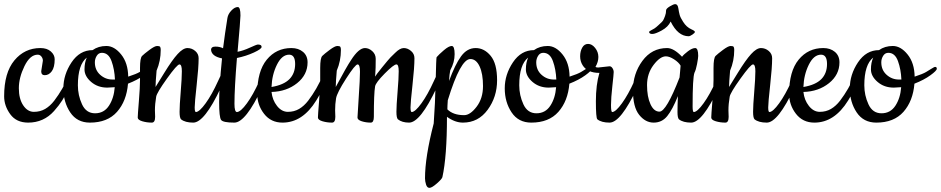

<svg xmlns="http://www.w3.org/2000/svg" viewBox="-20 -587 4543 927"><path d="M179 -243 187 -294Q187 -305 180 -314Q173 -323 162 -323Q125 -323 98 -267.5Q71 -212 71 -161Q71 -110 92 -78.5Q113 -47 143.5 -47Q174 -47 198 -61Q222 -75 242 -101Q284 -156 314 -226Q322 -244 326.5 -252Q331 -260 336.5 -260Q342 -260 342 -252Q342 -219 319 -173Q296 -127 280.5 -102.5Q265 -78 241 -51Q191 5 116 5Q59 5 29.5 -35.5Q0 -76 0 -122Q0 -236 49.5 -295.5Q99 -355 175 -355Q207 -355 225.5 -338.5Q244 -322 244 -301Q244 -262 230 -243Q216 -224 196 -224Q179 -224 179 -243Z M599 -217Q639 -230 654.5 -239.5Q670 -249 678 -254L690 -261Q695 -264 698 -264Q706 -264 706 -255Q706 -246 675 -223.5Q644 -201 598 -183Q591 -99 545 -47Q499 5 414 5Q352 5 319 -44.5Q286 -94 286 -160.5Q286 -227 325.5 -286Q365 -345 427 -345Q455 -365 493.5 -365Q532 -365 565 -324Q598 -283 599 -217ZM534 -166 498 -164Q452 -164 420 -191.5Q388 -219 388 -252Q388 -285 399 -309Q356 -275 356 -175Q356 -127 376 -83.5Q396 -40 439 -40Q482 -40 506 -76.5Q530 -113 534 -166ZM472 -332Q456 -332 447 -317.5Q438 -303 438 -286Q438 -249 463.5 -226Q489 -203 523 -203H535Q533 -252 518.5 -292Q504 -332 472 -332Z M728 -54 729 -23Q729 5 713 5Q689 5 667 -1.5Q645 -8 645 -19.5Q645 -31 650.5 -98.5Q656 -166 656 -200V-259Q656 -307 666 -317Q676 -327 701.5 -346Q727 -365 738.5 -365Q750 -365 753 -361Q756 -357 756 -346Q756 -293 736 -246Q731 -189 731 -167Q735 -173 773 -235Q811 -297 837.5 -326Q864 -355 885 -355Q906 -355 922.5 -341Q939 -327 939 -306Q939 -262 929.5 -176.5Q920 -91 920 -68.5Q920 -46 926 -46Q943 -47 973 -88.5Q1003 -130 1032.5 -195Q1062 -260 1068.5 -260Q1075 -260 1075 -252Q1075 -224 1046 -163Q967 5 913 5Q874 5 854 -11Q847 -18 847 -47.5Q847 -77 852.5 -143.5Q858 -210 858 -243Q858 -276 846.5 -276Q835 -276 786 -207.5Q737 -139 734 -120Q728 -85 728 -54Z M1245 -163Q1166 5 1111.5 5Q1057 5 1047.5 -8Q1038 -21 1038 -94Q1038 -167 1052 -305Q1002 -315 999 -346Q999 -362 1020 -362Q1041 -362 1057 -354Q1066 -426 1078 -500Q1081 -519 1097 -536Q1113 -553 1128 -553Q1141 -553 1141 -512Q1141 -493 1127 -337Q1154 -342 1186.5 -357Q1219 -372 1225 -372Q1243 -372 1243 -361Q1244 -351 1206 -333.5Q1168 -316 1124 -307Q1112 -161 1112 -86Q1112 -46 1124 -46Q1142 -47 1172 -88Q1202 -129 1231.5 -194.5Q1261 -260 1267.5 -260Q1274 -260 1274 -252Q1274 -224 1245 -163Z M1344 5Q1288 5 1255 -37.5Q1222 -80 1222 -134Q1222 -243 1268 -299Q1314 -355 1387 -355Q1421 -355 1443 -336.5Q1465 -318 1465 -286Q1465 -226 1414.5 -185.5Q1364 -145 1291 -143Q1295 -104 1317.5 -75.5Q1340 -47 1370 -47Q1400 -47 1424 -61Q1448 -75 1468 -101Q1510 -156 1540 -226Q1548 -244 1552.5 -252Q1557 -260 1562.5 -260Q1568 -260 1568 -252Q1568 -202 1507 -102Q1441 5 1344 5ZM1291 -167Q1350 -177 1377.5 -205Q1405 -233 1405 -278Q1405 -323 1376 -323Q1341 -323 1317 -274.5Q1293 -226 1291 -167Z M1598 -54 1599 -23Q1599 5 1583 5Q1559 5 1537 -1.5Q1515 -8 1515 -19.5Q1515 -31 1520.5 -98.5Q1526 -166 1526 -200V-259Q1526 -307 1536 -317Q1546 -327 1571.5 -346Q1597 -365 1608.5 -365Q1620 -365 1623 -361Q1626 -357 1626 -346Q1626 -293 1606 -246Q1601 -189 1601 -167Q1654 -266 1675 -297Q1712 -355 1742 -355Q1761 -355 1777.5 -340Q1794 -325 1794 -303Q1794 -281 1793.5 -261.5Q1793 -242 1792 -231Q1791 -220 1791 -217Q1795 -225 1825 -262Q1855 -299 1865.5 -310Q1876 -321 1888 -332Q1911 -355 1929.5 -355Q1948 -355 1964.5 -341Q1981 -327 1981 -306Q1981 -262 1971.5 -176.5Q1962 -91 1962 -68.5Q1962 -46 1968 -46Q1985 -47 2015 -88.5Q2045 -130 2074.5 -195Q2104 -260 2110.5 -260Q2117 -260 2117 -252Q2117 -224 2088 -163Q2009 5 1955 5Q1921 5 1901 -11Q1894 -18 1894 -47.5Q1894 -77 1899.5 -143.5Q1905 -210 1905 -243Q1905 -276 1894 -276Q1881 -276 1837.5 -232Q1794 -188 1791 -170Q1785 -136 1785 -23Q1785 5 1770 5Q1747 5 1726.5 -1.5Q1706 -8 1706 -19.5Q1706 -31 1712 -118Q1718 -205 1718 -240.5Q1718 -276 1706.5 -276Q1695 -276 1651 -207.5Q1607 -139 1602.5 -112Q1598 -85 1598 -54Z M2088 -311Q2099 -324 2123 -344.5Q2147 -365 2161 -365Q2175 -365 2175 -325.5Q2175 -286 2154 -248Q2150 -230 2148 -196Q2177 -275 2206 -315Q2235 -355 2276.5 -355Q2318 -355 2349 -317.5Q2380 -280 2380 -199.5Q2380 -119 2334.5 -57Q2289 5 2215 5Q2177 5 2138 -23Q2138 168 2116 268Q2114 277 2089.5 298.5Q2065 320 2053.5 320Q2042 320 2037 304Q2032 288 2032 274Q2032 171 2074 9Q2081 -85 2083.5 -197Q2086 -309 2088 -311ZM2221 -31Q2250 -31 2281 -71.5Q2312 -112 2312 -171.5Q2312 -231 2295.5 -266.5Q2279 -302 2251 -302Q2203 -302 2142 -103Q2140 -75 2140 -59Q2168 -31 2221 -31Z M2730 -217Q2770 -230 2785.5 -239.5Q2801 -249 2809 -254L2821 -261Q2826 -264 2829 -264Q2837 -264 2837 -255Q2837 -246 2806 -223.5Q2775 -201 2729 -183Q2722 -99 2676 -47Q2630 5 2545 5Q2483 5 2450 -44.5Q2417 -94 2417 -160.5Q2417 -227 2456.5 -286Q2496 -345 2558 -345Q2586 -365 2624.5 -365Q2663 -365 2696 -324Q2729 -283 2730 -217ZM2665 -166 2629 -164Q2583 -164 2551 -191.5Q2519 -219 2519 -252Q2519 -285 2530 -309Q2487 -275 2487 -175Q2487 -127 2507 -83.5Q2527 -40 2570 -40Q2613 -40 2637 -76.5Q2661 -113 2665 -166ZM2603 -332Q2587 -332 2578 -317.5Q2569 -303 2569 -286Q2569 -249 2594.5 -226Q2620 -203 2654 -203H2666Q2664 -252 2649.5 -292Q2635 -332 2603 -332Z M2868 -261 2923 -267Q2931 -267 2937 -258Q2943 -249 2943 -239Q2943 -229 2936.5 -171Q2930 -113 2930 -79.5Q2930 -46 2936 -46Q2953 -47 2983 -88.5Q3013 -130 3042.5 -195Q3072 -260 3078.5 -260Q3085 -260 3085 -252Q3085 -224 3056 -163Q2977 5 2923 5Q2884 5 2864 -11Q2857 -18 2857 -98Q2857 -178 2874 -235Q2816 -235 2793 -272Q2781 -291 2781 -315Q2781 -339 2791 -357Q2801 -375 2819.5 -375Q2838 -375 2853.5 -355.5Q2869 -336 2869 -312Q2869 -288 2855 -264Q2859 -261 2868 -261Z M3317 5Q3278 5 3258 -11Q3251 -18 3251 -46.5Q3251 -75 3253 -123Q3227 -58 3201.5 -26.5Q3176 5 3136 5Q3096 5 3066 -32.5Q3036 -70 3036 -150.5Q3036 -231 3081.5 -293Q3127 -355 3201 -355Q3233 -355 3273 -313Q3281 -324 3301.5 -339.5Q3322 -355 3336.5 -355Q3351 -355 3351 -317Q3351 -307 3345.5 -278Q3340 -249 3333 -236Q3324 -213 3324 -73Q3324 -46 3330 -46Q3347 -47 3377 -88.5Q3407 -130 3436.5 -195Q3466 -260 3472.5 -260Q3479 -260 3479 -252Q3479 -224 3450 -163Q3371 5 3317 5ZM3195 -315Q3167 -315 3135.5 -273.5Q3104 -232 3104 -176Q3104 -120 3120.5 -84Q3137 -48 3164 -48Q3197 -48 3261 -213Q3262 -221 3263.5 -240.5Q3265 -260 3266 -270Q3257 -286 3234.5 -300.5Q3212 -315 3195 -315ZM3305 -412Q3253 -412 3218 -483Q3206 -457 3175 -440Q3144 -423 3129.5 -423Q3115 -423 3114 -432Q3114 -436 3122.5 -440Q3131 -444 3139.5 -449.5Q3148 -455 3159 -465.5Q3170 -476 3176 -481.5Q3182 -487 3186 -497.5Q3190 -508 3191 -510Q3196 -523 3196 -538Q3197 -546 3214.5 -556.5Q3232 -567 3240 -567Q3252 -567 3255 -547.5Q3258 -528 3261.5 -515Q3265 -502 3278 -482Q3294 -456 3319 -445Q3335 -438 3335 -433Q3335 -428 3323 -420Q3311 -412 3305 -412Z M3497 -54 3498 -23Q3498 5 3482 5Q3458 5 3436 -1.5Q3414 -8 3414 -19.5Q3414 -31 3419.5 -98.5Q3425 -166 3425 -200V-259Q3425 -307 3435 -317Q3445 -327 3470.5 -346Q3496 -365 3507.5 -365Q3519 -365 3522 -361Q3525 -357 3525 -346Q3525 -293 3505 -246Q3500 -189 3500 -167Q3504 -173 3542 -235Q3580 -297 3606.5 -326Q3633 -355 3654 -355Q3675 -355 3691.5 -341Q3708 -327 3708 -306Q3708 -262 3698.5 -176.5Q3689 -91 3689 -68.5Q3689 -46 3695 -46Q3712 -47 3742 -88.5Q3772 -130 3801.5 -195Q3831 -260 3837.5 -260Q3844 -260 3844 -252Q3844 -224 3815 -163Q3736 5 3682 5Q3643 5 3623 -11Q3616 -18 3616 -47.5Q3616 -77 3621.5 -143.5Q3627 -210 3627 -243Q3627 -276 3615.5 -276Q3604 -276 3555 -207.5Q3506 -139 3503 -120Q3497 -85 3497 -54Z M3912 5Q3856 5 3823 -37.5Q3790 -80 3790 -134Q3790 -243 3836 -299Q3882 -355 3955 -355Q3989 -355 4011 -336.5Q4033 -318 4033 -286Q4033 -226 3982.5 -185.5Q3932 -145 3859 -143Q3863 -104 3885.5 -75.5Q3908 -47 3938 -47Q3968 -47 3992 -61Q4016 -75 4036 -101Q4078 -156 4108 -226Q4116 -244 4120.5 -252Q4125 -260 4130.5 -260Q4136 -260 4136 -252Q4136 -202 4075 -102Q4009 5 3912 5ZM3859 -167Q3918 -177 3945.5 -205Q3973 -233 3973 -278Q3973 -323 3944 -323Q3909 -323 3885 -274.5Q3861 -226 3859 -167Z M4396 -217Q4436 -230 4451.5 -239.5Q4467 -249 4475 -254L4487 -261Q4492 -264 4495 -264Q4503 -264 4503 -255Q4503 -246 4472 -223.5Q4441 -201 4395 -183Q4388 -99 4342 -47Q4296 5 4211 5Q4149 5 4116 -44.5Q4083 -94 4083 -160.5Q4083 -227 4122.5 -286Q4162 -345 4224 -345Q4252 -365 4290.5 -365Q4329 -365 4362 -324Q4395 -283 4396 -217ZM4331 -166 4295 -164Q4249 -164 4217 -191.5Q4185 -219 4185 -252Q4185 -285 4196 -309Q4153 -275 4153 -175Q4153 -127 4173 -83.5Q4193 -40 4236 -40Q4279 -40 4303 -76.5Q4327 -113 4331 -166ZM4269 -332Q4253 -332 4244 -317.5Q4235 -303 4235 -286Q4235 -249 4260.5 -226Q4286 -203 4320 -203H4332Q4330 -252 4315.5 -292Q4301 -332 4269 -332Z"/></svg>

Font: Cookie
Style: Regular
Weight: 400
Designer: Ania Kruk
Foundry: Ania Kruk
Version: Version 1.004